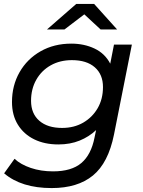

<svg xmlns="http://www.w3.org/2000/svg" viewBox="-20 -757 730 977"><path d="M243 200Q89 200 1 125L54 51Q85 80 136.5 97.5Q188 115 250 115Q344 115 394 72.5Q444 30 461 -57L469 -95Q433 -61 385 -41.5Q337 -22 277 -22Q207 -22 154 -48Q101 -74 71 -122.5Q41 -171 41 -238Q41 -322 79.5 -389.5Q118 -457 186.5 -496Q255 -535 343 -535Q408 -535 461 -510Q514 -485 541 -433L560 -530H651L560 -72Q531 72 453 136Q375 200 243 200ZM296 -106Q357 -106 403.5 -133Q450 -160 477 -206.5Q504 -253 504 -314Q504 -378 462.5 -414.5Q421 -451 346 -451Q285 -451 238 -424.5Q191 -398 164.5 -351Q138 -304 138 -244Q138 -179 180 -142.5Q222 -106 296 -106ZM219 -607 368 -737H459L576 -607H492L409 -684L308 -607Z"/></svg>

Font: Montserrat Medium
Style: Italic
Weight: 500
Italic angle: -11.3°
Designer: Julieta Ulanovsky
Foundry: Julieta Ulanovsky
Version: Version 9.000; ttfautohint (v1.8.4.7-5d5b)